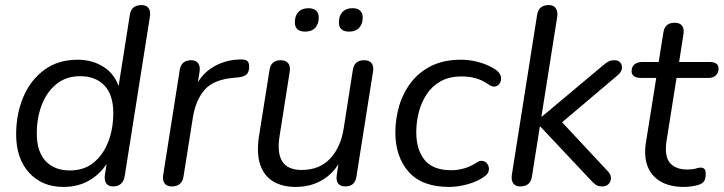

<svg xmlns="http://www.w3.org/2000/svg" viewBox="-20 -732 2868 761"><path d="M231.1 8.9Q147.1 8.9 95.5 -47.3Q44 -103.5 44 -199.4Q44 -280.2 72.4 -347.5Q100.8 -414.7 155.5 -455Q210.2 -495.3 287.8 -495.3Q346.5 -495.3 392.1 -465.9Q437.8 -436.5 454.8 -376.1L447.8 -376.6L494.6 -673.1Q500.4 -711.9 541.2 -711.9Q560.1 -711.9 568.8 -700Q577.6 -688.1 574.1 -665.3L474.3 -34.3Q467.5 6.9 427.7 6.9Q408.8 6.9 400.5 -6.1Q392.3 -19.2 396.1 -41.6L408.3 -117.2L414.6 -103.1Q388.7 -51.9 341.6 -21.5Q294.4 8.9 231.1 8.9ZM257.3 -56.4Q312.9 -56.4 351 -87.4Q389.1 -118.4 409 -170Q429 -221.7 429 -284.1Q429 -355.8 394.1 -392.9Q359.2 -430 297.6 -430Q242.5 -430 204.1 -399.2Q165.8 -368.4 145.9 -317Q125.9 -265.7 125.9 -202.2Q125.9 -131 160.8 -93.7Q195.7 -56.4 257.3 -56.4Z M660.4 6.9Q641 6.9 632.3 -5.2Q623.5 -17.3 627 -39.7L692.3 -454Q698.1 -493.3 737.9 -493.3Q756.3 -493.3 765.3 -481.4Q774.3 -469.5 770.9 -447.1L758.7 -370.5H748.2Q768.7 -430 818.2 -462.2Q867.6 -494.5 929.6 -496.3Q951.7 -497.3 959.6 -490.7Q967.5 -484.2 967.5 -468.1Q967.5 -447.3 957.8 -437.6Q948.1 -427.9 925.7 -425.5L905.7 -423.5Q826 -416.5 790.9 -375.9Q755.8 -335.2 744.7 -267.8L707.4 -32.4Q701.6 6.9 660.4 6.9Z M1151.5 8.9Q1099.5 8.9 1063.1 -12.8Q1026.6 -34.5 1011.4 -79.2Q996.1 -123.9 1006.6 -192.8L1048.3 -454.9Q1054.1 -493.3 1092.9 -493.3Q1112.8 -493.3 1122.3 -481.4Q1131.7 -469.5 1128.3 -447.6L1088.1 -192.7Q1077.4 -125 1099.2 -91.6Q1121 -58.3 1175.6 -58.3Q1245.9 -58.3 1288.3 -103.2Q1330.7 -148.2 1342.3 -223.3L1378.5 -454.9Q1384.3 -493.3 1423.2 -493.3Q1443.5 -493.3 1452.7 -481.7Q1462 -470.1 1458.6 -448.7L1392.7 -31.9Q1386.8 6.9 1348.5 6.9Q1329.6 6.9 1320.6 -4Q1311.7 -15 1314.6 -36.9L1327.8 -124.2L1336.9 -111.5Q1312.5 -53.9 1264.1 -22.5Q1215.8 8.9 1151.5 8.9ZM1363.6 -606.7Q1323.3 -606.7 1323.3 -643.6Q1323.3 -670.2 1337.6 -684.8Q1351.8 -699.5 1377.3 -699.5Q1397 -699.5 1407.3 -689.9Q1417.6 -680.3 1417.6 -662.6Q1417.6 -636.6 1403.6 -621.7Q1389.6 -606.7 1363.6 -606.7ZM1189.5 -606.7Q1148.7 -606.7 1148.7 -643.6Q1148.7 -670.2 1163 -684.8Q1177.2 -699.5 1202.7 -699.5Q1222.3 -699.5 1232.9 -689.9Q1243.4 -680.3 1243.4 -662.6Q1243.4 -636.6 1229.5 -621.7Q1215.5 -606.7 1189.5 -606.7Z M1760.3 8.9Q1652.3 8.9 1599.7 -51Q1547 -110.9 1547 -207.2Q1547 -260.6 1562.1 -312.1Q1577.3 -363.6 1608.9 -404.9Q1640.5 -446.2 1689.8 -470.8Q1739.2 -495.3 1807 -495.3Q1844.6 -495.3 1880.4 -484.9Q1916.2 -474.6 1942.1 -457.4Q1956.3 -448.5 1961.9 -437.5Q1967.6 -426.4 1965.9 -415.7Q1964.2 -404.9 1957.5 -397.6Q1950.9 -390.3 1941.2 -388.9Q1931.4 -387.6 1919.7 -395Q1894.5 -413.3 1867.8 -421.2Q1841 -429 1809.7 -429Q1761.4 -429 1727.1 -410.1Q1692.9 -391.2 1671.5 -358.9Q1650.1 -326.7 1640 -287.6Q1629.9 -248.5 1629.9 -207.6Q1629.9 -139.5 1662.6 -98.4Q1695.4 -57.3 1769.9 -57.3Q1793.6 -57.3 1819.9 -64.7Q1846.2 -72.1 1871.8 -89.3Q1882 -95.8 1891.9 -94.4Q1901.7 -93 1908.3 -86.2Q1914.9 -79.4 1917.1 -69.9Q1919.4 -60.3 1915.5 -50.3Q1911.6 -40.3 1900 -32.5Q1872.9 -12.8 1834.2 -1.9Q1795.5 8.9 1760.3 8.9Z M2041.9 6.9Q2022.9 6.9 2014.2 -5.4Q2005.5 -17.8 2008.9 -40.1L2108.8 -672.6Q2114.6 -711.9 2155.3 -711.9Q2174.3 -711.9 2183 -699.3Q2191.7 -686.7 2188.3 -663.9L2126 -269.9H2128L2367.5 -470.6Q2380.7 -482.2 2390.8 -487.7Q2401 -493.3 2415.1 -493.3Q2431.1 -493.3 2438.9 -483.8Q2446.7 -474.3 2445 -460.7Q2443.3 -447.1 2429.6 -434.9L2182.1 -225.5L2185.3 -271.5L2390.4 -51.9Q2402.2 -38.8 2401.5 -25.2Q2400.8 -11.6 2391.8 -2.3Q2382.9 6.9 2367.3 6.9Q2350.9 6.9 2340.6 -0.3Q2330.4 -7.6 2316.2 -23.6L2121.7 -230.4H2119.7L2088.4 -32.4Q2082.6 6.9 2041.9 6.9Z M2690.9 8.9Q2634.3 8.9 2597.6 -12.9Q2560.9 -34.8 2546.3 -74Q2531.7 -113.3 2540.1 -166.6L2581 -423.1H2519Q2502.4 -423.1 2492.9 -430.2Q2483.4 -437.2 2483.4 -449.8Q2483.4 -467.9 2495.1 -477.1Q2506.8 -486.3 2525.7 -486.3H2590.7L2609.4 -603.6Q2615.2 -641.9 2654.1 -641.9Q2674.4 -641.9 2683.4 -630Q2692.4 -618.1 2688.9 -596.3L2671.7 -486.3H2792Q2809.6 -486.3 2818.8 -480Q2828.1 -473.7 2828.1 -460.1Q2828.1 -443.5 2817.3 -433.3Q2806.6 -423.1 2788.1 -423.1H2661.5L2622.1 -175.2Q2612.5 -113.6 2634.9 -86.9Q2657.2 -60.1 2704.2 -60.1Q2725.4 -60.1 2737.2 -63.9Q2749 -67.7 2757.4 -67.7Q2767.2 -67.7 2772.1 -62.3Q2777 -57 2777 -43.3Q2777 -22.6 2770.5 -13.6Q2764 -4.5 2750.9 -0.1Q2739.9 3.9 2722.6 6.4Q2705.4 8.9 2690.9 8.9Z"/></svg>

Font: Nunito Variable Extra Light
Style: Italic
Weight: 200
Italic angle: -9°
Designer: Vernon Adams
Foundry: Vernon Adams
Version: Version 3.602